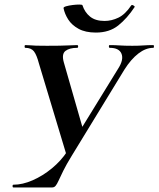

<svg xmlns="http://www.w3.org/2000/svg" viewBox="-20 -823 696 843"><path d="M499 -522Q524 -561 513.5 -587Q503 -613 462 -613Q458 -613 458 -619Q458 -625 461 -625Q484 -625 505.5 -623.5Q527 -622 561 -622Q590 -622 609 -623.5Q628 -625 653 -625Q656 -625 656 -619Q656 -613 653 -613Q620 -613 587.5 -588Q555 -563 526 -517L295 -139Q271 -100 258 -73.5Q245 -47 237.5 -30.5Q230 -14 224 -7Q218 0 209 0H39Q35 0 35 -6Q35 -12 39 -12Q79 -12 123.5 -31.5Q168 -51 208 -84Q248 -117 275 -158ZM276 -129 151 -544Q141 -582 129 -597.5Q117 -613 91 -613Q88 -613 88 -619Q88 -625 91 -625Q106 -625 114.5 -624Q123 -623 138 -622.5Q153 -622 186 -622Q249 -622 276 -623.5Q303 -625 319 -625Q323 -625 323 -619Q323 -613 319 -613Q285 -613 267.5 -599.5Q250 -586 260 -550L347 -247ZM401 -680Q355 -680 325 -696.5Q295 -713 279.5 -737.5Q264 -762 259 -787Q258 -792 270.5 -795.5Q283 -799 299 -801Q315 -803 328 -803Q341 -803 342 -800Q352 -769 375.5 -750Q399 -731 439 -731Q470 -731 500 -745.5Q530 -760 556 -799Q559 -803 566 -799Q573 -795 571 -792Q538 -742 499 -711Q460 -680 401 -680Z"/></svg>

Font: Cormorant Infant Light
Style: Italic
Weight: 300
Italic angle: -10°
Designer: Christian Thalmann (Catharsis Fonts)
Foundry: Catharsis Fonts
Version: Version 4.001